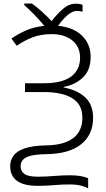

<svg xmlns="http://www.w3.org/2000/svg" viewBox="-20 -869 605 1091"><path d="M410 -848Q433 -848 449 -842V-802Q436 -807 418 -807Q391 -807 363 -782.5Q335 -758 310 -722Q398 -714 446.5 -666Q495 -618 495 -546Q495 -471 452 -429.5Q409 -388 342 -375V-372Q421 -357 465 -315Q509 -273 509 -199Q509 -105 442 -50Q375 5 243 7Q182 8 151 17Q120 26 108.5 41Q97 56 97 76Q97 105 119.5 120Q142 135 194 135Q242 135 287 131Q332 127 377 127Q413 127 438 131.5Q463 136 481 144V202Q467 193 440.5 186Q414 179 375 179Q331 179 287 183Q243 187 195 187Q115 187 76.5 158.5Q38 130 38 76Q38 41 57 15Q76 -11 120.5 -26Q165 -41 242 -43Q342 -44 395 -83.5Q448 -123 448 -200Q448 -276 390.5 -311Q333 -346 227 -346H122V-396H229Q333 -396 384 -434Q435 -472 435 -541Q435 -604 390.5 -639.5Q346 -675 274 -675Q211 -675 164 -656.5Q117 -638 75 -609L45 -650Q84 -677 129 -696.5Q174 -716 232 -722Q209 -750 177.5 -783Q146 -816 118 -840V-849H161Q187 -831 216.5 -804.5Q246 -778 273 -749Q305 -790 338.5 -819Q372 -848 410 -848Z"/></svg>

Font: Noto Sans Light
Style: Regular
Weight: 300
Designer: Monotype Design Team
Foundry: Monotype Imaging Inc.
Version: Version 2.007